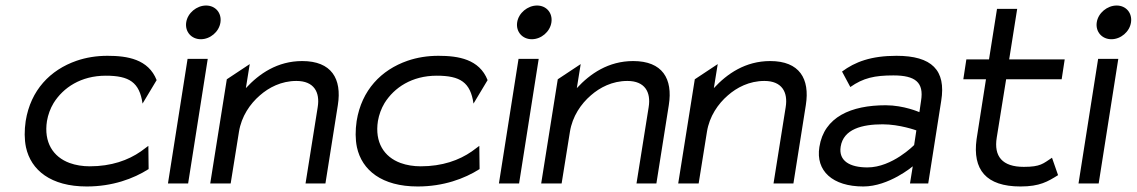

<svg xmlns="http://www.w3.org/2000/svg" viewBox="-20 -664 4115 695"><path d="M73 -226C68 -192 68 -160 74 -131C92 -48 164 11 294 11C387 11 463 -17 518 -52L517 -136L490 -116C444 -84 383 -62 305 -62C279 -62 254 -66 232 -74C172 -96 138 -149 150 -226C154 -249 162 -271 174 -291C209 -347 273 -390 363 -390C448 -390 485 -366 496 -289L547 -374C517 -450 441 -462 369 -462C329 -462 292 -456 257 -444C162 -411 91 -338 73 -226Z M654 -583C649 -549 673 -522 707 -522C741 -522 773 -549 778 -583C783 -617 760 -644 726 -644C692 -644 659 -617 654 -583ZM588 0H661L732 -451H659Z M741 0H815L845 -187C854 -243 885 -288 921 -319C953 -347 998 -371 1053 -371C1116 -371 1139 -331 1130 -276L1086 0H1158L1203 -284C1218 -379 1180 -443 1074 -443C984 -443 918 -397 870 -345L884 -432L801 -377Z M1271 -226C1266 -192 1266 -160 1272 -131C1290 -48 1362 11 1492 11C1585 11 1661 -17 1716 -52L1715 -136L1688 -116C1642 -84 1581 -62 1503 -62C1477 -62 1452 -66 1430 -74C1370 -96 1336 -149 1348 -226C1352 -249 1360 -271 1372 -291C1407 -347 1471 -390 1561 -390C1646 -390 1683 -366 1694 -289L1745 -374C1715 -450 1639 -462 1567 -462C1527 -462 1490 -456 1455 -444C1360 -411 1289 -338 1271 -226Z M1852 -583C1847 -549 1871 -522 1905 -522C1939 -522 1971 -549 1976 -583C1981 -617 1958 -644 1924 -644C1890 -644 1857 -617 1852 -583ZM1786 0H1859L1930 -451H1857Z M1939 0H2013L2043 -187C2052 -243 2083 -288 2119 -319C2151 -347 2196 -371 2251 -371C2314 -371 2337 -331 2328 -276L2284 0H2356L2401 -284C2416 -379 2378 -443 2272 -443C2182 -443 2116 -397 2068 -345L2082 -432L1999 -377Z M2435 0H2509L2539 -187C2548 -243 2579 -288 2615 -319C2647 -347 2692 -371 2747 -371C2810 -371 2833 -331 2824 -276L2780 0H2852L2897 -284C2912 -379 2874 -443 2768 -443C2678 -443 2612 -397 2564 -345L2578 -432L2495 -377Z M2946 -132C2932 -45 2994 11 3105 11C3198 11 3284 -62 3284 -62L3274 0H3340L3387 -299C3405 -410 3353 -462 3225 -462C3133 -462 3075 -440 3028 -405L3058 -349C3105 -382 3146 -391 3214 -391C3293 -391 3325 -366 3314 -299L3308 -258C3308 -258 3252 -283 3186 -283C3061 -283 2963 -241 2946 -132ZM3023 -133C3033 -197 3101 -214 3175 -214C3237 -214 3297 -192 3297 -192L3289 -139C3289 -139 3210 -58 3120 -58C3057 -58 3015 -81 3023 -133Z M3467 -377H3549L3515 -160C3500 -50 3549 11 3674 11C3744 11 3773 -7 3810 -30L3788 -93C3756 -72 3747 -60 3686 -60C3608 -60 3577 -98 3588 -166L3622 -377H3823L3834 -449H3633L3662 -632H3589L3560 -449H3478Z M3950 -583C3945 -549 3969 -522 4003 -522C4037 -522 4069 -549 4074 -583C4079 -617 4056 -644 4022 -644C3988 -644 3955 -617 3950 -583ZM3884 0H3957L4028 -451H3955Z"/></svg>

Font: Charger Pro
Style: ExtObl
Weight: 400
Designer: Jasper
Foundry: Cannot Into Space Fonts
Version: Version 1.09